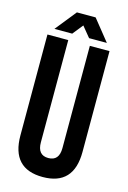

<svg xmlns="http://www.w3.org/2000/svg" viewBox="-129 -909 655 980"><g transform="rotate(15 199.0 -419.5)"><path d="M145 -700V-160Q145 -92 202 -92Q259 -92 259 -160V-700H363V-167Q363 9 199 9Q35 9 35 -167V-700ZM62 -737 151 -848H250L339 -737H245L200 -792L156 -737Z"/></g></svg>

Font: Adderley Bold
Style: Regular
Weight: 700
Designer: gorohovskiy
Version: Version 1.003 November 13, 2017